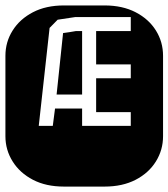

<svg xmlns="http://www.w3.org/2000/svg" viewBox="-22 -689 622 709"><path d="M213.9 0Q147.9 0 99.6 -25.1Q51.3 -50.3 24.7 -92.8Q-2 -135.3 -2 -186V-482.9Q-2 -534.2 24.7 -576.4Q51.3 -618.7 99.6 -643.8Q147.9 -668.9 213.9 -668.9H364.3Q430.2 -668.9 478.8 -643.8Q527.3 -618.7 553.7 -576.4Q580.1 -534.2 580.1 -482.9V-186Q580.1 -135.3 553.7 -92.8Q527.3 -50.3 478.8 -25.1Q430.2 0 364.3 0ZM121.1 -224.1H172.9L181.2 -288.1H281.2V-224.1H460.9V-274.9H333V-399.9H460.9V-451.2H333V-574.2H460.9V-626H255.9L190.9 -616.2L161.1 -585.9ZM187 -339.8 210.9 -566.9Q224.6 -568.4 234.6 -570.3Q244.6 -572.3 257.8 -574.2H281.2V-339.8Z"/></svg>

Font: Monofett
Style: Regular
Weight: 400
Designer: Vernon Adams
Foundry: Vernon Adams
Version: Version 1.100; ttfautohint (v1.8.4.7-5d5b);gftools[0.9.28]